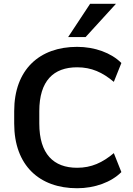

<svg xmlns="http://www.w3.org/2000/svg" viewBox="-20 -974 694 1004"><path d="M383.3 -622.1C458.5 -622.1 516.1 -595.7 575.2 -545.9L614.7 -644.5C561.5 -697.8 475.6 -729 383.3 -729C186.5 -729 54.2 -610.4 54.2 -392.6V-328.1C54.2 -108.9 186 10.3 383.3 10.3C475.6 10.3 561.5 -21 614.7 -74.2L575.2 -173.3C516.1 -123.5 458 -96.7 383.3 -96.7C260.3 -96.7 185.5 -168.5 185.5 -328.1V-392.6C185.5 -551.3 259.8 -622.1 383.3 -622.1ZM427.7 -780.3 586.4 -954.1H451.2L336.4 -780.3Z"/></svg>

Font: Winston SemiBold
Style: Regular
Weight: 600
Designer: Vernon Adams, Kim Jin-seong, David Berlow, Cristiano Sobral
Foundry: The Winston Project Authors
Version: Version 3.004